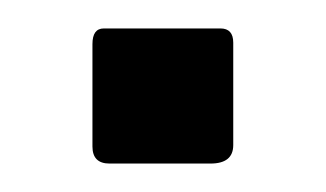

<svg xmlns="http://www.w3.org/2000/svg" viewBox="-20 -441 229 135"><path d="M144 -339Q144 -326 128 -326H57Q45 -326 45 -338V-410Q45 -421 53 -421H135Q144 -421 144 -411Z"/></svg>

Font: Libre Franklin Thin Light
Style: Regular
Weight: 300
Version: Version 3.000